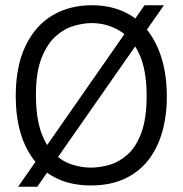

<svg xmlns="http://www.w3.org/2000/svg" viewBox="-20 -696 696 732"><path d="M49 16 531 -676H605L122 16ZM327 11Q255 11 201.5 -13.5Q148 -38 112 -83Q76 -128 58 -190.5Q40 -253 40 -329Q40 -444 77.5 -521.5Q115 -599 180 -637.5Q245 -676 330 -676Q396 -676 448.5 -653Q501 -630 538 -585.5Q575 -541 595.5 -476Q616 -411 616 -328Q616 -252 597.5 -189.5Q579 -127 543 -82.5Q507 -38 453 -13.5Q399 11 327 11ZM326 -57Q360 -57 397 -67.5Q434 -78 466.5 -107Q499 -136 519 -190Q539 -244 539 -331Q539 -430 510.5 -491Q482 -552 434 -580Q386 -608 329 -608Q299 -608 262 -597.5Q225 -587 192.5 -558Q160 -529 138.5 -475Q117 -421 117 -335Q117 -252 135 -197.5Q153 -143 184 -112.5Q215 -82 252 -69.5Q289 -57 326 -57Z"/></svg>

Font: Bricolage Grotesque 48pt Condensed ExtraBold Light
Style: Regular
Weight: 300
Version: Version 1.000;gftools[0.9.30]